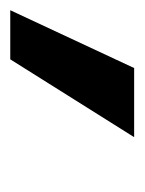

<svg xmlns="http://www.w3.org/2000/svg" viewBox="-224 -932 283 376"><g transform="rotate(90 -83.0 -743.5)"><path d="M-2.9 -865.2 -155.3 -622.6H-251.5L-138.2 -865.2Z"/></g></svg>

Font: Mardoto Medium
Style: Regular
Weight: 500
Designer: Christian Robertson, Vahan Hovhannisyan
Foundry: Google
Version: Version 1.000